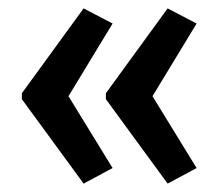

<svg xmlns="http://www.w3.org/2000/svg" viewBox="-20 -496 521 457"><path d="M32 -274V-260L179 -59L248 -96L143 -267L248 -440L179 -476ZM232 -274V-260L379 -59L448 -96L343 -267L448 -440L379 -476Z"/></svg>

Font: Noto Sans Bengali ExtraCondensed Medium
Style: Regular
Weight: 500
Width: 2
Designer: Joana Ranito - Universal Thirst; Jelle Bosma - Monotype Design Team
Foundry: Universal Thirst ehf.
Version: Version 3.000